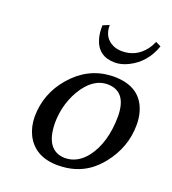

<svg xmlns="http://www.w3.org/2000/svg" viewBox="-122 -737 751 840"><g transform="rotate(20 253.0 -317.5)"><path d="M245.6 -645Q245.1 -585 294.4 -563Q313 -555.2 334.5 -555.2Q400.9 -555.2 441.9 -609.4Q454.1 -626 461.9 -645L486.3 -632.8Q457.5 -550.3 384.8 -514.2Q352.5 -498 322.3 -498Q244.1 -498 222.7 -571.3Q214.8 -599.1 216.3 -632.8ZM146 -346.2Q220.2 -432.1 325.7 -438.5Q333.5 -439 340.3 -439Q467.3 -439 498 -334Q505.9 -306.2 505.9 -274.4Q505.9 -169.9 437.5 -84Q413.1 -53.7 384.8 -33.2Q325.2 9.3 242.7 9.8Q134.3 9.8 92.8 -72.8Q74.7 -109.9 74.2 -155.8Q74.7 -263.7 146 -346.2ZM326.7 -397.9Q256.8 -397.9 208 -314.9Q184.6 -274.9 174.3 -228Q167 -192.9 167 -160.2Q168.9 -32.2 260.7 -30.8Q317.4 -31.7 358.4 -83Q416 -157.2 416.5 -282.7Q415 -397 326.7 -397.9Z"/></g></svg>

Font: Linux Biolinum Capitals O
Style: Italic Samll Caps
Weight: 400
Italic angle: -12°
Designer: Philipp H. Poll
Foundry: Philipp H. Poll
Version: Version 0.6.2